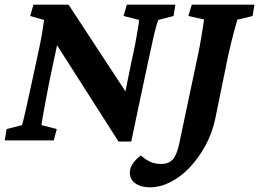

<svg xmlns="http://www.w3.org/2000/svg" viewBox="-24 -593 1095 811"><path d="M500 -178.7 531.2 -332Q542 -378.9 548.3 -413.6Q554.7 -448.2 558.6 -472.2Q562.5 -496.1 563.5 -508.8L498 -525.4L511.7 -573.2H716.8L709 -525.4L644.5 -508.8Q639.6 -495.1 632.8 -470.2Q626 -445.3 618.7 -410.2Q611.3 -375 601.6 -332L561.5 -143.6Q551.8 -98.6 544.9 -64Q538.1 -29.3 530.3 4.9H476.6L185.5 -451.2H227.5L185.5 -253.9Q175.8 -203.1 168.5 -164.6Q161.1 -126 156.7 -101.1Q152.3 -76.2 151.4 -64.5L215.8 -47.9L203.1 0H-3.9L3.9 -47.9L69.3 -64.5Q74.2 -82 85.4 -130.9Q96.7 -179.7 112.3 -253.9L140.6 -384.8Q149.4 -424.8 154.8 -459Q160.2 -493.2 162.1 -508.8L103.5 -525.4L117.2 -573.2H265.6L524.4 -178.7ZM885.7 -93.8Q873 -32.2 844.2 21Q815.4 74.2 777.3 114.3Q739.3 154.3 695.8 176.3Q652.3 198.2 608.4 198.2Q571.3 198.2 547.9 181.6Q524.4 165 524.4 136.7Q524.4 116.2 537.6 97.2Q550.8 78.1 571.3 63.5Q588.9 80.1 609.4 89.8Q629.9 99.6 656.2 99.6Q688.5 99.6 705.6 80.6Q722.7 61.5 732.4 16.6L812.5 -362.3Q820.3 -399.4 825.2 -429.7Q830.1 -460 833.5 -481Q836.9 -502 837.9 -510.7L771.5 -525.4L786.1 -573.2H1050.8L1043 -525.4L978.5 -509.8Q974.6 -498 964.4 -459.5Q954.1 -420.9 940.4 -361.3Z"/></svg>

Font: Crimson Pro ExtraLight
Style: Bold Italic
Weight: 700
Italic angle: -12°
Version: Version 1.002